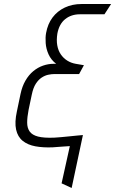

<svg xmlns="http://www.w3.org/2000/svg" viewBox="-20 -722 572 954"><path d="M499 -651 532 -702H385Q339 -702 302 -684.5Q265 -667 241 -635Q217 -603 209 -558Q205 -537 207 -508Q209 -479 221.5 -451.5Q234 -424 259 -405H247Q220 -405 194 -396Q168 -387 145.5 -368.5Q123 -350 106.5 -321.5Q90 -293 82 -255L64 -169Q52 -114 60 -78Q68 -42 93 -22Q118 -2 156 5Q194 12 242 10Q255 9 268.5 8Q282 7 296.5 6Q311 5 327 4L286 189L336 212L392 -51Q382 -50 364 -48.5Q346 -47 324.5 -44.5Q303 -42 283 -40.5Q263 -39 249 -38Q198 -36 169 -43.5Q140 -51 127.5 -68.5Q115 -86 115 -113Q115 -140 122 -176L138 -252Q145 -286 158 -306Q171 -326 187 -336.5Q203 -347 219.5 -350.5Q236 -354 249 -354H373L397 -398L356 -405Q333 -409 314 -421Q295 -433 282 -452Q269 -471 264.5 -497Q260 -523 265 -555Q274 -603 304 -627Q334 -651 377 -651Z"/></svg>

Font: Advent Pro
Style: Italic
Weight: 400
Italic angle: -12°
Designer: VivaRado, Andreas Kalpakidis
Foundry: VivaRado, Andreas Kalpakidis
Version: Version 3.000